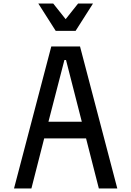

<svg xmlns="http://www.w3.org/2000/svg" viewBox="-20 -1062 740 1082"><path d="M59 0 269 -800H431L641 0H537L465 -282H229L157 0ZM343 -724 253 -376H441L352 -724ZM504 -1042 406 -888H294L196 -1042H280L350 -954L420 -1042Z"/></svg>

Font: Martian Mono Light
Style: Regular
Weight: 300
Monospace: yes
Designer: Roman Shamin
Foundry: Evil Martians
Version: Version 1.000; ttfautohint (v1.8.4.7-5d5b)